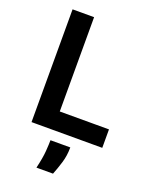

<svg xmlns="http://www.w3.org/2000/svg" viewBox="-162 -745 827 1056"><g transform="rotate(20 251.5 -217.0)"><path d="M75 0V-660H201V0ZM104 0V-108H489V0ZM186 226Q201 163 204 122Q207 81 207 58H323Q323 106 310 148.5Q297 191 283 226Z"/></g></svg>

Font: Bricolage Grotesque SemiBold
Style: Regular
Weight: 600
Designer: Mathieu Triay
Foundry: Atelier Triay
Version: Version 1.000;gftools[0.9.30]